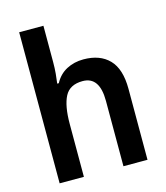

<svg xmlns="http://www.w3.org/2000/svg" viewBox="-113 -847 807 933"><g transform="rotate(-15 290.5 -380.0)"><path d="M193 -578Q193 -546 190.5 -519Q188 -492 185 -471H193Q215 -512 253 -532Q291 -552 338 -552Q421 -552 467 -504.5Q513 -457 513 -357V0H392V-329Q392 -451 307 -451Q242 -451 217.5 -404Q193 -357 193 -266V0H71V-760H193Z"/></g></svg>

Font: Noto Sans Lao SemiCondensed SemiBold
Style: Regular
Weight: 600
Width: 4
Designer: Monotype Design Team
Foundry: Monotype Imaging Inc.
Version: Version 2.003; ttfautohint (v1.8.4.7-5d5b)